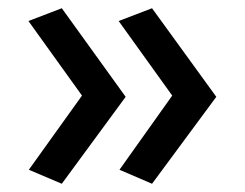

<svg xmlns="http://www.w3.org/2000/svg" viewBox="-20 -488 595 466"><path d="M50 -76 130 -42 285 -253 130 -468 49 -437 179 -256ZM270 -76 349 -42 505 -253 349 -468 268 -437 398 -256Z"/></svg>

Font: Geom
Style: Regular
Weight: 400
Version: Version 1.102